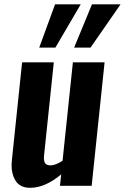

<svg xmlns="http://www.w3.org/2000/svg" viewBox="-20 -870 584 899"><path d="M163.6 -647 237.8 -849.6H357.9L239.3 -647ZM327.1 -647 410.6 -849.6H544.4L403.8 -647ZM121.6 9.3Q71.8 9.8 50.8 -27.3Q34.2 -56.2 34.2 -96.7Q34.2 -107.9 35.6 -120.1L83.5 -578.1H231.9L186.5 -144Q185.5 -136.7 185.5 -130.4Q185.5 -115.7 190.4 -107.4Q196.8 -95.7 216.3 -95.7Q217.3 -95.7 217.8 -95.7Q240.2 -96.2 272.9 -117.2L321.3 -578.1H469.7L409.2 0H260.7L266.6 -53.7Q191.4 9.3 121.6 9.3Z"/></svg>

Font: Oswald
Style: Demi-Bold
Weight: 600
Designer: Vernon Adams
Foundry: Vernon Adams
Version: 3.0; ttfautohint (v0.94.23-7a4d-dirty) -l 8 -r 50 -G 200 -x 